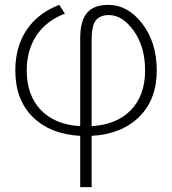

<svg xmlns="http://www.w3.org/2000/svg" viewBox="-20 -550 708 790"><path d="M247 -494Q171 -465 130.5 -404.5Q90 -344 90 -260Q90 -158 148 -97.5Q206 -37 310 -31V-392Q310 -464 338 -497Q366 -530 425 -530Q506 -530 565.5 -452.5Q625 -375 625 -260Q625 -141 553 -69.5Q481 2 357 9V220H310V9Q186 2 114.5 -69Q43 -140 43 -260Q43 -358 90 -427.5Q137 -497 224 -530ZM357 -31Q461 -37 519 -97.5Q577 -158 577 -260Q577 -358 530.5 -423Q484 -488 428 -488Q392 -488 374.5 -466.5Q357 -445 357 -385Z"/></svg>

Font: M PLUS 1p Light
Style: Regular
Weight: 300
Version: Version 1.061